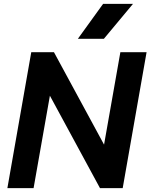

<svg xmlns="http://www.w3.org/2000/svg" viewBox="-20 -969 775 989"><path d="M141 -700H258L516 -224L600 -700H735L612 0H495L237 -476L153 0H18ZM511 -949H665L515 -769H381Z"/></svg>

Font: Bai Jamjuree
Style: Bold Italic
Weight: 700
Italic angle: -10°
Designer: Katatrad Aksorn Co.,Ltd.
Foundry: Cadson Demak Co.,Ltd.
Version: Version 1.000; ttfautohint (v1.6)